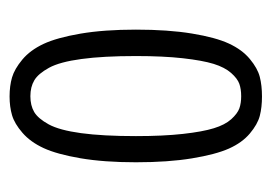

<svg xmlns="http://www.w3.org/2000/svg" viewBox="-100 -438 543 383"><g transform="rotate(90 171.5 -246.5)"><path d="M251.5 -246.1Q251.5 -300.8 247.1 -340.1Q242.7 -379.4 235.8 -401.6Q229 -423.8 217.8 -436.3Q206.5 -448.7 196.3 -452.4Q186 -456.1 171.9 -456.1Q157.7 -456.1 147.2 -452.4Q136.7 -448.7 125.5 -436Q114.3 -423.3 107.4 -401.1Q100.6 -378.9 96.2 -339.8Q91.8 -300.8 91.8 -246.1Q91.8 -180.7 97.7 -137.5Q103.5 -94.2 115.2 -72.8Q127 -51.3 140.1 -43.5Q153.3 -35.6 171.9 -35.6Q190.4 -35.6 203.4 -43.2Q216.3 -50.8 228 -72Q239.7 -93.3 245.6 -136.7Q251.5 -180.2 251.5 -246.1ZM172.4 5.9Q151.4 5.9 134.5 1Q117.7 -3.9 98.9 -19.5Q80.1 -35.2 67.6 -61.8Q55.2 -88.4 47.1 -135.5Q39.1 -182.6 39.1 -246.1Q39.1 -310.5 46.9 -357.9Q54.7 -405.3 66.9 -431.6Q79.1 -458 97.7 -473.4Q116.2 -488.8 133.3 -493.2Q150.4 -497.6 172.4 -497.6Q194.3 -497.6 211.2 -493.2Q228 -488.8 246.3 -473.4Q264.6 -458 276.4 -431.6Q288.1 -405.3 295.9 -357.9Q303.7 -310.5 303.7 -246.1Q303.7 -182.6 295.7 -135.5Q287.6 -88.4 275.4 -62Q263.2 -35.6 244.9 -19.8Q226.6 -3.9 209.7 1Q192.9 5.9 172.4 5.9Z"/></g></svg>

Font: BenchNine Light
Style: Regular
Weight: 300
Version: Version 1 ; ttfautohint (v0.92.18-e454-dirty) -l 8 -r 50 -G 